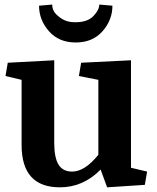

<svg xmlns="http://www.w3.org/2000/svg" viewBox="-20 -802 683 833"><path d="M239.7 10.7Q73.7 10.7 73.7 -172.9V-455.6L3.9 -472.2L13.7 -529.8L215.3 -540.5V-182.1Q215.3 -118.2 233.9 -87.9Q252.4 -57.6 293 -57.6Q347.7 -57.6 406.7 -130.4V-455.6L322.3 -472.2L332 -529.8L548.3 -540.5V-74.2L618.2 -57.6L608.4 0L444.8 10.7L416.5 -66.4Q341.3 10.7 239.7 10.7ZM149.4 -777.3 206.5 -782.2Q206.1 -757.8 223.6 -740.2Q241.2 -722.7 260.7 -713.9Q280.3 -705.1 308.6 -705.6Q359.4 -705.6 384.8 -731.9Q410.6 -758.3 410.6 -782.2L467.8 -777.3Q467.8 -715.3 424.8 -666.5Q381.8 -617.7 308.6 -617.7Q235.4 -617.7 192.4 -666.5Q149.4 -715.3 149.4 -777.3Z"/></svg>

Font: NoticiaText-Bold
Style: Bold
Weight: 700
Designer: JM Sole
Foundry: JM Sole
Version: Version 1.003